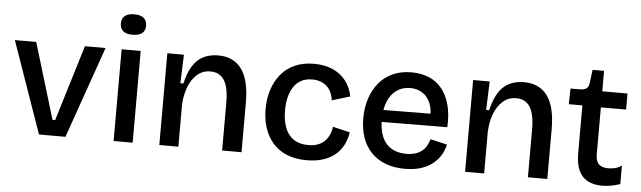

<svg xmlns="http://www.w3.org/2000/svg" viewBox="-47 -897 3619 1084"><g transform="rotate(5 1762.5 -355.0)"><path d="M198 0 16 -519H137L267 -89H282L413 -519H530L348 0Z M621 0V-520H729V0ZM675 -607Q640 -607 622 -621.5Q604 -636 604 -665Q604 -693 622 -708Q640 -723 675 -723Q711 -723 729 -708Q747 -693 747 -665Q747 -636 729 -621.5Q711 -607 675 -607Z M880 0V-320V-520H974L968 -358H985Q999 -418 1022.5 -456.5Q1046 -495 1082.5 -514Q1119 -533 1168 -533Q1255 -533 1300.5 -471Q1346 -409 1346 -282V0H1236V-271Q1236 -358 1210 -398.5Q1184 -439 1132 -439Q1087 -439 1055.5 -410.5Q1024 -382 1007 -336Q990 -290 988 -236V0Z M1716 13Q1649 13 1600.5 -8Q1552 -29 1521 -66Q1490 -103 1475 -151Q1460 -199 1460 -254Q1460 -313 1476 -363.5Q1492 -414 1523.5 -452.5Q1555 -491 1602 -512Q1649 -533 1711 -533Q1772 -533 1817.5 -512.5Q1863 -492 1892 -454.5Q1921 -417 1930 -367L1828 -336Q1825 -365 1811 -390Q1797 -415 1771 -429.5Q1745 -444 1708 -444Q1673 -444 1647 -430.5Q1621 -417 1604 -391.5Q1587 -366 1578.5 -332Q1570 -298 1570 -257Q1570 -201 1585.5 -159.5Q1601 -118 1634 -95.5Q1667 -73 1717 -73Q1759 -73 1786 -88Q1813 -103 1828 -128.5Q1843 -154 1848 -188L1945 -165Q1939 -124 1921 -90.5Q1903 -57 1874 -34Q1845 -11 1805.5 1Q1766 13 1716 13Z M2272 13Q2210 13 2162 -5.5Q2114 -24 2081 -58.5Q2048 -93 2031 -141.5Q2014 -190 2014 -251Q2014 -312 2031 -363.5Q2048 -415 2079.5 -453Q2111 -491 2157.5 -512Q2204 -533 2263 -533Q2318 -533 2361.5 -515Q2405 -497 2435 -460.5Q2465 -424 2480 -369.5Q2495 -315 2491 -242L2084 -239V-307L2427 -310L2389 -268Q2395 -328 2379 -367Q2363 -406 2333 -425Q2303 -444 2264 -444Q2220 -444 2187.5 -421.5Q2155 -399 2137 -356Q2119 -313 2119 -253Q2119 -163 2159 -117.5Q2199 -72 2273 -72Q2304 -72 2326 -79.5Q2348 -87 2363 -99.5Q2378 -112 2387.5 -129.5Q2397 -147 2403 -166L2498 -144Q2489 -107 2470.5 -78.5Q2452 -50 2424 -29.5Q2396 -9 2358.5 2Q2321 13 2272 13Z M2613 0V-320V-520H2707L2701 -358H2718Q2732 -418 2755.5 -456.5Q2779 -495 2815.5 -514Q2852 -533 2901 -533Q2988 -533 3033.5 -471Q3079 -409 3079 -282V0H2969V-271Q2969 -358 2943 -398.5Q2917 -439 2865 -439Q2820 -439 2788.5 -410.5Q2757 -382 2740 -336Q2723 -290 2721 -236V0Z M3392 11Q3315 11 3277.5 -31Q3240 -73 3240 -160V-431H3163L3165 -520H3215Q3241 -520 3254 -528.5Q3267 -537 3270 -559L3280 -636H3345V-520H3488V-429H3345V-163Q3345 -124 3363 -107Q3381 -90 3416 -90Q3435 -90 3454.5 -94.5Q3474 -99 3492 -112V-7Q3462 3 3437 7Q3412 11 3392 11Z"/></g></svg>

Font: Bricolage Grotesque 96pt ExtraBold Medium
Style: Regular
Weight: 500
Version: Version 1.001;gftools[0.9.33.dev8+g029e19f]